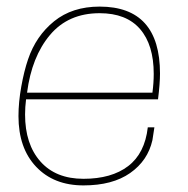

<svg xmlns="http://www.w3.org/2000/svg" viewBox="-20 -556 570 582"><path d="M233 6Q143 6 89.5 -50.5Q36 -107 36 -204Q36 -246 44.5 -293.5Q53 -341 65 -376Q89 -447 144 -491.5Q199 -536 282 -536Q465 -536 465 -333Q465 -303 459 -255H59Q56 -231 56 -209Q56 -119 102.5 -66.5Q149 -14 233 -14Q318 -14 368.5 -52.5Q419 -91 428 -170H448L442 -131Q428 -69 374.5 -31.5Q321 6 233 6ZM442 -275Q446 -305 446 -332Q446 -420 404.5 -468Q363 -516 282 -516Q187 -516 131.5 -450Q76 -384 62 -275Z"/></svg>

Font: Tanohe Sans Thin
Style: Italic
Weight: 100
Designer: Village Type and Design LLC & Cristiano Sobral
Foundry: Cooper Hewitt Smithsonian Design Museum
Version: Version 1.00;September 29, 2021;FontCreator 13.0.0.2655 64-b